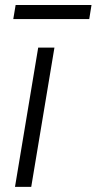

<svg xmlns="http://www.w3.org/2000/svg" viewBox="-20 -732 378 752"><path d="M338.4 -712.4H41.2L32 -657.3H329.5ZM38.7 0H102.3L193.2 -545.5H129.6Z"/></svg>

Font: TID UI Light
Style: Italic
Weight: 300
Italic angle: -9.39999°
Designer: The TID Project Authors
Foundry: Bakken & Bæck
Version: Version 1.001;hotconv 1.0.109;makeotfexe 2.5.65596